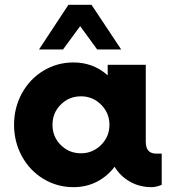

<svg xmlns="http://www.w3.org/2000/svg" viewBox="-20 -770 712 800"><path d="M314 -661.1 242.7 -564H142.6L265.1 -750H361.3L484.9 -564H384.8ZM631.3 -129.9H653.8V0Q631.3 9.8 611.3 9.8Q562 9.8 521.7 -12.9Q481.4 -35.6 457.5 -75.2Q426.8 -34.7 383.1 -12.5Q339.4 9.8 286.1 9.8Q217.8 9.8 160.9 -24.7Q104 -59.1 71.3 -118.9Q38.6 -178.7 38.6 -250Q38.6 -321.3 71.3 -381.1Q104 -440.9 160.9 -475.3Q217.8 -509.8 286.1 -509.8Q368.7 -509.8 428.7 -456.1V-500H587.4V-178.7Q587.4 -129.9 631.3 -129.9ZM317.4 -131.3Q366.2 -131.3 401.1 -166Q436 -200.7 436 -250Q436 -299.3 401.1 -334Q366.2 -368.7 317.4 -368.7Q267.6 -368.7 233.2 -334.2Q198.7 -299.8 198.7 -250Q198.7 -200.2 233.2 -165.8Q267.6 -131.3 317.4 -131.3Z"/></svg>

Font: Now
Style: Bold
Weight: 700
Designer: Alfredo Marco Pradil
Foundry: Alfredo Marco Pradil
Version: Version 1.002;PS 001.002;hotconv 1.0.88;makeotf.lib2.5.64775